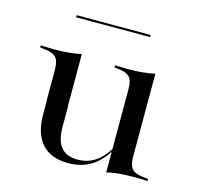

<svg xmlns="http://www.w3.org/2000/svg" viewBox="-89 -663 791 769"><g transform="rotate(15 306.0 -278.5)"><path d="M197.6 -414.5V-207.3H109.7V-335.5Q109.7 -371 95.6 -385.9Q81.5 -400.8 43.5 -404L29.8 -405.6V-414.5Q50.8 -413.7 62.9 -413.3Q75 -412.9 89.5 -412.9Q121 -412.9 148.4 -415.7Q175.8 -418.5 197.6 -423.4ZM198.4 -207.3V-121Q198.4 -65.3 221 -37.9Q243.5 -10.5 290.3 -10.5Q337.9 -10.5 373.8 -39.9Q409.7 -69.4 438.7 -131.5L439.5 -125Q409.7 -54.8 364.9 -21Q320.2 12.9 257.3 12.9Q185.5 12.9 148 -28.6Q110.5 -70.2 110.5 -149.2V-207.3ZM414.5 0V-207.3H502.4V-78.2Q502.4 -43.5 516.5 -28.6Q530.6 -13.7 568.5 -10.5L583.1 -8.9V0Q562.1 -1.6 550 -1.6Q537.9 -1.6 523.4 -1.6Q491.9 -1.6 464.5 0.8Q437.1 3.2 414.5 9.7ZM502.4 -414.5V-207.3H414.5V-336.3Q414.5 -371.8 400.8 -386.3Q387.1 -400.8 350.8 -404L337.9 -405.6V-414.5Q358.9 -413.7 370.6 -413.3Q382.3 -412.9 396 -412.9Q425.8 -412.9 452.8 -415.7Q479.8 -418.5 502.4 -423.4ZM137.1 -559.7V-568.5H443.5V-559.7Z"/></g></svg>

Font: Playfair 144pt SemiExpanded Medium
Style: Regular
Weight: 500
Width: 6
Designer: Claus Eggers Sørensen
Foundry: Claus Eggers Sørensen
Version: Version 2.203